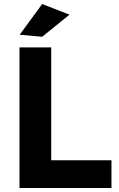

<svg xmlns="http://www.w3.org/2000/svg" viewBox="-20 -936 592 956"><path d="M77 -700H235V-138H535V0H77ZM190 -916 326 -863 190 -753 78 -763Z"/></svg>

Font: Montserrat arm2 SemiBold
Style: Regular
Weight: 600
Designer: Julieta Ulanovsky
Foundry: Julieta Ulanovsky
Version: Version 6.000